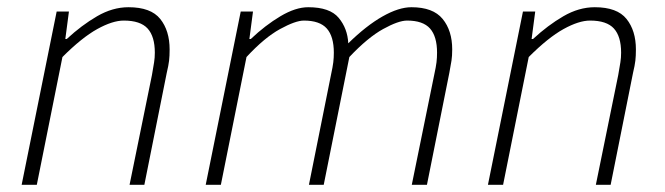

<svg xmlns="http://www.w3.org/2000/svg" viewBox="-20 -512 1842 532"><path d="M40 0 137 -480H171L161 -404H165Q206 -442 249 -467Q292 -492 336 -492Q398 -492 424 -459.5Q450 -427 450 -375Q450 -357 448.5 -344Q447 -331 442 -310L380 0H339L401 -304Q405 -327 407 -339.5Q409 -352 409 -366Q409 -411 389 -433Q369 -455 323 -455Q292 -455 249.5 -431.5Q207 -408 153 -354L82 0Z M550 0 647 -480H681L671 -404H675Q715 -442 757 -467Q799 -492 834 -492Q894 -492 918.5 -462.5Q943 -433 945 -392Q995 -441 1040 -466.5Q1085 -492 1120 -492Q1180 -492 1206.5 -459.5Q1233 -427 1233 -375Q1233 -357 1231 -344Q1229 -331 1225 -310L1163 0H1121L1183 -304Q1188 -327 1189.5 -339.5Q1191 -352 1191 -366Q1191 -411 1171.5 -433Q1152 -455 1108 -455Q1084 -455 1041.5 -431.5Q999 -408 948 -354L877 0H836L897 -304Q902 -327 903.5 -339.5Q905 -352 905 -366Q905 -411 885.5 -433Q866 -455 822 -455Q799 -455 756 -431.5Q713 -408 663 -354L592 0Z M1332 0 1429 -480H1463L1453 -404H1457Q1498 -442 1541 -467Q1584 -492 1628 -492Q1690 -492 1716 -459.5Q1742 -427 1742 -375Q1742 -357 1740.5 -344Q1739 -331 1734 -310L1672 0H1631L1693 -304Q1697 -327 1699 -339.5Q1701 -352 1701 -366Q1701 -411 1681 -433Q1661 -455 1615 -455Q1584 -455 1541.5 -431.5Q1499 -408 1445 -354L1374 0Z"/></svg>

Font: Source Sans 3 Light
Style: Italic
Weight: 300
Italic angle: -11°
Designer: Paul D. Hunt
Foundry: Adobe
Version: Version 3.046;hotconv 1.0.118;makeotfexe 2.5.65603